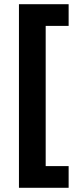

<svg xmlns="http://www.w3.org/2000/svg" viewBox="-20 -734 371 912"><path d="M306 158H70V-714H306V-611H197V55H306Z"/></svg>

Font: Noto Sans Armenian
Style: Regular
Weight: 400
Designer: Monotype Design Team
Foundry: Monotype Imaging Inc.
Version: Version 2.007